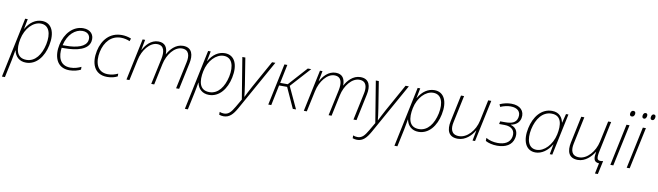

<svg xmlns="http://www.w3.org/2000/svg" viewBox="-65 -1439 8235 2404"><g transform="rotate(10 4052.0 -237.0)"><path d="M-21 234H17L64 13C72 -25 82 -79 88 -119H90C106 -39 162 10 244 10C377 10 465 -108 495 -254C530 -419 479 -539 353 -539C273 -539 201 -492 150 -403H148L173 -530H140ZM244 -25C113 -25 99 -145 124 -268C152 -407 247 -504 344 -504C449 -504 485 -401 456 -261C427 -126 355 -25 244 -25Z M796 10C853 10 906 -6 939 -23V-59C903 -42 858 -25 802 -25C662 -25 638 -146 653 -251H683C855 -251 985 -290 1007 -392C1025 -478 971 -539 878 -539C750 -539 650 -432 619 -285C588 -144 626 10 796 10ZM874 -504C950 -504 980 -452 968 -398C951 -319 844 -285 697 -285H659C691 -427 784 -504 874 -504Z M1277 10C1332 10 1374 -3 1407 -20V-55C1366 -36 1327 -25 1280 -25C1138 -25 1105 -152 1132 -283C1160 -413 1240 -504 1364 -504C1404 -504 1446 -494 1476 -480L1488 -515C1453 -530 1408 -539 1368 -539C1216 -539 1125 -433 1094 -290C1061 -135 1107 10 1277 10Z M1521 0H1559L1616 -265C1643 -396 1732 -504 1823 -504C1920 -504 1924 -414 1907 -331L1836 0H1874L1931 -268C1958 -396 2045 -504 2139 -504C2232 -504 2243 -424 2225 -343L2152 0H2191L2263 -339C2285 -442 2265 -539 2148 -539C2052 -539 1986 -461 1952 -397H1951C1953 -483 1919 -539 1834 -539C1738 -539 1675 -460 1643 -399H1640L1665 -530H1633Z M2305 234H2343L2390 13C2398 -25 2408 -79 2414 -119H2416C2432 -39 2488 10 2570 10C2703 10 2791 -108 2821 -254C2856 -419 2805 -539 2679 -539C2599 -539 2527 -492 2476 -403H2474L2499 -530H2466ZM2570 -25C2439 -25 2425 -145 2450 -268C2478 -407 2573 -504 2670 -504C2775 -504 2811 -401 2782 -261C2753 -126 2681 -25 2570 -25Z M2797 242C2871 242 2915 195 2963 110L3321 -530H3279L3086 -183C3056 -128 3029 -74 3014 -44H3012C3009 -77 3003 -130 2993 -192L2939 -530H2901L2987 -4L2929 96C2885 172 2853 207 2797 207C2778 207 2756 203 2741 196V232C2757 238 2778 242 2797 242Z M3324 0H3362L3416 -259H3518L3636 0H3677L3548 -277L3777 -530H3733L3520 -293H3424L3473 -530H3436Z M3776 0H3814L3871 -265C3898 -396 3987 -504 4078 -504C4175 -504 4179 -414 4162 -331L4091 0H4129L4186 -268C4213 -396 4300 -504 4394 -504C4487 -504 4498 -424 4480 -343L4407 0H4446L4518 -339C4540 -442 4520 -539 4403 -539C4307 -539 4241 -461 4207 -397H4206C4208 -483 4174 -539 4089 -539C3993 -539 3930 -460 3898 -399H3895L3920 -530H3888Z M4494 242C4568 242 4612 195 4660 110L5018 -530H4976L4783 -183C4753 -128 4726 -74 4711 -44H4709C4706 -77 4700 -130 4690 -192L4636 -530H4598L4684 -4L4626 96C4582 172 4550 207 4494 207C4475 207 4453 203 4438 196V232C4454 238 4475 242 4494 242Z M4969 234H5007L5054 13C5062 -25 5072 -79 5078 -119H5080C5096 -39 5152 10 5234 10C5367 10 5455 -108 5485 -254C5520 -419 5469 -539 5343 -539C5263 -539 5191 -492 5140 -403H5138L5163 -530H5130ZM5234 -25C5103 -25 5089 -145 5114 -268C5142 -407 5237 -504 5334 -504C5439 -504 5475 -401 5446 -261C5417 -126 5345 -25 5234 -25Z M5734 10C5832 10 5905 -65 5943 -131H5946L5921 0H5953L6066 -530H6027L5971 -264C5943 -130 5845 -25 5743 -25C5642 -25 5629 -103 5647 -185L5720 -530H5681L5609 -189C5587 -81 5611 10 5734 10Z M6234 10C6341 10 6422 -32 6442 -124C6455 -181 6444 -253 6358 -277L6359 -279C6425 -292 6465 -326 6477 -384C6494 -475 6434 -539 6321 -539C6274 -539 6222 -528 6175 -507L6188 -475C6233 -494 6276 -504 6317 -504C6406 -504 6452 -458 6437 -385C6423 -313 6362 -297 6283 -297H6220L6213 -262H6280C6376 -262 6421 -211 6405 -132C6389 -56 6321 -25 6235 -25C6181 -25 6129 -38 6086 -63V-24C6122 -4 6176 10 6234 10Z M6721 10C6800 10 6875 -42 6925 -128H6927L6903 0H6935L7047 -530H7016L6987 -416H6985C6973 -473 6936 -539 6838 -539C6702 -539 6612 -422 6581 -274C6546 -112 6597 10 6721 10ZM6729 -25C6627 -25 6591 -129 6620 -268C6649 -403 6724 -504 6837 -504C6968 -505 6978 -382 6952 -260C6923 -125 6827 -25 6729 -25Z M7502 140H7539L7576 -31C7565 -28 7555 -27 7543 -27C7498 -27 7489 -53 7511 -154L7590 -530H7552L7495 -264C7468 -136 7373 -25 7270 -25C7171 -25 7158 -102 7176 -184L7249 -530H7210L7138 -188C7116 -80 7140 10 7261 10C7356 10 7429 -66 7468 -130H7470C7457 -57 7454 3 7530 6Z M7833 -643C7850 -643 7863 -655 7868 -678C7872 -702 7862 -716 7841 -716C7823 -716 7811 -704 7806 -681C7802 -657 7811 -643 7833 -643ZM7673 0H7711L7824 -530H7785Z M7988 -643C8004 -643 8015 -655 8020 -677C8025 -702 8016 -716 7997 -716C7980 -716 7969 -704 7964 -681C7960 -657 7969 -643 7988 -643ZM8093 -643C8108 -643 8120 -655 8124 -678C8129 -702 8120 -716 8101 -716C8085 -716 8073 -704 8069 -681C8064 -657 8074 -643 8093 -643ZM7881 0H7919L8032 -530H7993Z"/></g></svg>

Font: Noto Sans ExtraLight
Style: Italic
Weight: 200
Italic angle: -12°
Designer: Monotype Design Team
Foundry: Monotype Imaging Inc.
Version: Version 2.013